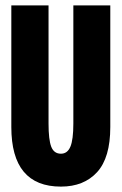

<svg xmlns="http://www.w3.org/2000/svg" viewBox="-20 -680 452 712"><path d="M206 12Q22 12 22 -209V-660H160V-222Q160 -162 170 -136Q180 -110 206 -110Q230 -110 241 -136Q252 -162 252 -222V-660H389V-209Q389 -95 340 -41.5Q291 12 206 12Z"/></svg>

Font: Bricolage Grotesque 96pt Condensed Bricolage Grotesque 48pt Condensed Regular
Style: Bold
Weight: 700
Width: 3
Designer: Mathieu Triay
Foundry: Atelier Triay
Version: Version 1.001; ttfautohint (v1.8.4.7-5d5b);gftools[0.9.33.de